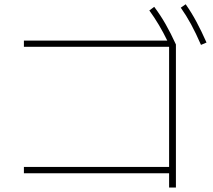

<svg xmlns="http://www.w3.org/2000/svg" viewBox="-20 -838 978 882"><path d="M756.8 -42H89.8V-71.3H756.8V-623H89.8V-651.4H748.5Q712.4 -726.1 666 -790L688.5 -806.6Q717.3 -768.1 740.7 -727.1Q764.2 -686 788.1 -633.8V23.4H756.8ZM810.5 -802.7 833 -818.4Q860.4 -779.3 882.8 -737.3Q905.3 -695.3 928.7 -642.6L903.3 -631.8Q879.9 -685.5 857.9 -726.1Q835.9 -766.6 810.5 -802.7Z"/></svg>

Font: Pretendard Thin
Style: Regular
Weight: 100
Designer: Base glyphs from Inter by Rasmus Andersson; Hangeul glyphs from Noto Sans CJK(Source Han Sans) by Jang Soo-young and Kan
Foundry: Kil Hyung-jin
Version: Version 1.309